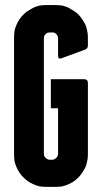

<svg xmlns="http://www.w3.org/2000/svg" viewBox="-20 -727 400 754"><path d="M199.2 -707Q199.2 -707 179.7 -707Q161.1 -707 161.1 -707Q161.1 -707 161.1 -707Q161.1 -707 161.1 -707Q148.4 -707 135.7 -705.1Q123 -702.1 112.3 -697.3Q100.6 -691.4 90.8 -684.6Q80.1 -678.7 72.3 -669.9Q63.5 -662.1 56.6 -651.4Q49.8 -641.6 44.9 -629.9Q40 -619.1 37.1 -606.4Q35.2 -593.8 35.2 -581.1Q35.2 -581.1 35.2 -521.5Q35.2 -461.9 35.2 -384.8Q35.2 -323.2 35.2 -262.7Q35.2 -202.1 35.2 -164.1Q35.2 -143.6 35.2 -130.9Q35.2 -119.1 35.2 -119.1Q35.2 -119.1 35.2 -119.1Q35.2 -119.1 35.2 -119.1Q35.2 -106.4 37.1 -93.8Q40 -81.1 44.9 -70.3Q49.8 -58.6 56.6 -48.8Q63.5 -38.1 72.3 -30.3Q80.1 -21.5 90.8 -14.6Q100.6 -7.8 112.3 -2.9Q123 2 135.7 4.9Q148.4 6.8 161.1 6.8Q161.1 6.8 179.7 6.8Q199.2 6.8 199.2 6.8Q199.2 6.8 199.2 6.8Q199.2 6.8 199.2 6.8Q211.9 6.8 224.6 4.9Q236.3 2 248 -2.9Q258.8 -7.8 269.5 -14.6Q279.3 -21.5 288.1 -30.3Q295.9 -38.1 302.7 -48.8Q309.6 -58.6 315.4 -70.3Q320.3 -81.1 322.3 -93.8Q325.2 -106.4 325.2 -119.1Q325.2 -119.1 325.2 -155.3Q325.2 -191.4 325.2 -239.3Q325.2 -296.9 325.2 -349.6Q325.2 -402.3 325.2 -402.3Q325.2 -402.3 325.2 -402.3Q325.2 -402.3 325.2 -402.3Q325.2 -409.2 321.3 -412.1Q317.4 -416 310.5 -416Q310.5 -416 293.9 -416Q277.3 -416 254.9 -416Q228.5 -416 204.1 -416Q179.7 -416 179.7 -416Q179.7 -416 179.7 -401.4Q179.7 -386.7 179.7 -367.2Q179.7 -344.7 179.7 -323.2Q179.7 -301.8 179.7 -301.8Q179.7 -301.8 194.3 -301.8Q208 -301.8 208 -301.8Q208 -301.8 208 -279.3Q208 -255.9 208 -226.6Q208 -189.5 208 -157.2Q208 -124 208 -124Q208 -124 208 -124Q208 -124 208 -124Q208 -119.1 206.1 -115.2Q205.1 -110.4 201.2 -107.4Q197.3 -103.5 193.4 -101.6Q189.5 -99.6 183.6 -99.6Q183.6 -99.6 179.7 -99.6Q175.8 -99.6 175.8 -99.6Q175.8 -99.6 175.8 -99.6Q175.8 -99.6 175.8 -99.6Q170.9 -99.6 167 -101.6Q163.1 -103.5 159.2 -107.4Q155.3 -110.4 153.3 -115.2Q152.3 -119.1 152.3 -124Q152.3 -124 152.3 -182.6Q152.3 -240.2 152.3 -316.4Q152.3 -348.6 152.3 -380.9Q152.3 -414.1 152.3 -443.4Q152.3 -500 152.3 -538.1Q152.3 -576.2 152.3 -576.2Q152.3 -576.2 152.3 -576.2Q152.3 -576.2 152.3 -576.2Q152.3 -581.1 153.3 -585Q155.3 -588.9 159.2 -592.8Q163.1 -596.7 167 -598.6Q170.9 -599.6 175.8 -599.6Q175.8 -599.6 179.7 -599.6Q183.6 -599.6 183.6 -599.6Q183.6 -599.6 183.6 -599.6Q183.6 -599.6 183.6 -599.6Q189.5 -599.6 193.4 -598.6Q197.3 -596.7 201.2 -592.8Q205.1 -588.9 206.1 -585Q208 -581.1 208 -576.2Q208 -576.2 208 -542Q208 -507.8 208 -507.8Q208 -507.8 208 -507.8Q208 -507.8 208 -507.8Q208 -501 210.9 -498Q213.9 -496.1 220.7 -498Q220.7 -498 266.6 -514.6Q311.5 -531.2 311.5 -531.2Q311.5 -531.2 311.5 -531.2Q311.5 -531.2 311.5 -531.2Q318.4 -533.2 322.3 -538.1Q325.2 -542 325.2 -548.8Q325.2 -548.8 325.2 -565.4Q325.2 -581.1 325.2 -581.1Q325.2 -581.1 325.2 -581.1Q325.2 -581.1 325.2 -581.1Q325.2 -593.8 322.3 -606.4Q320.3 -619.1 315.4 -629.9Q309.6 -641.6 302.7 -651.4Q295.9 -662.1 288.1 -669.9Q279.3 -678.7 269.5 -684.6Q258.8 -691.4 248 -697.3Q236.3 -702.1 224.6 -705.1Q211.9 -707 199.2 -707Q199.2 -707 199.2 -707Q199.2 -707 199.2 -707Z"/></svg>

Font: Franchise Goodkids
Style: Regular
Weight: 500
Designer: ""
Version: ""